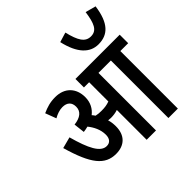

<svg xmlns="http://www.w3.org/2000/svg" viewBox="-220 -1084 1279 1279"><g transform="rotate(-45 420.0 -444.5)"><path d="M840 -869 766 -889C753 -797 734 -749 677 -749C623 -749 597 -793 574 -888L505 -867C535 -735 596 -676 675 -676C765 -676 821 -730 840 -869ZM371 -208C371 -233 368 -254 362 -273C371 -272 379 -271 387 -271C410 -271 431 -274 452 -281V0H540V-542H657V0H746V-542H820V-622H403V-542H452V-361C428 -352 407 -349 377 -349C357 -349 342 -350 325 -354C320 -362 314 -369 309 -375C342 -401 364 -439 364 -490C364 -574 312 -632 222 -632C173 -632 140 -621 99 -603L128 -526C155 -542 184 -551 209 -551C253 -551 276 -528 276 -488C276 -444 244 -418 184 -411L193 -333C207 -335 221 -337 235 -341C262 -307 284 -265 284 -216C284 -179 266 -158 235 -158C177 -158 138 -236 100 -375L20 -354C78 -151 138 -77 242 -77C322 -77 371 -124 371 -208Z"/></g></svg>

Font: Noto Sans Devanagari UI ExtraCondensed Medium
Style: Regular
Weight: 500
Width: 2
Designer: Jelle Bosma - Monotype Design Team
Foundry: Monotype Imaging Inc.
Version: Version 2.003